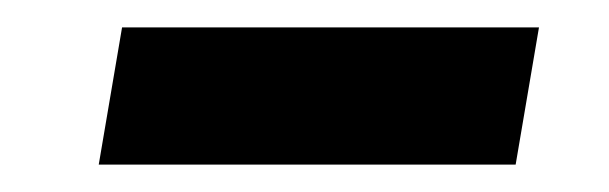

<svg xmlns="http://www.w3.org/2000/svg" viewBox="-20 -385 444 140"><path d="M52 -265 69 -365H373L356 -265Z"/></svg>

Font: Inria Sans
Style: Bold Italic
Weight: 700
Italic angle: -10°
Designer: Black Foundry Team
Foundry: Black Foundry
Version: Version 1.2; ttfautohint (v1.8.3)